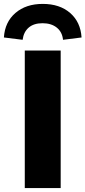

<svg xmlns="http://www.w3.org/2000/svg" viewBox="-63 -964 438 984"><path d="M64 0V-705H248V0ZM53 -760 -43 -772Q-38 -851 16 -897.5Q70 -944 156 -944Q243 -944 296.5 -897.5Q350 -851 355 -772L260 -760Q256 -800 228 -822.5Q200 -845 155 -845Q110 -845 84 -822.5Q58 -800 53 -760Z"/></svg>

Font: Nunito Sans 12pt ExtraLight 12pt Black
Style: Regular
Weight: 900
Version: Version 3.101;gftools[0.9.27]